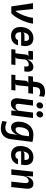

<svg xmlns="http://www.w3.org/2000/svg" viewBox="1822 -2712 1155 4840"><g transform="rotate(90 2400.0 -292.5)"><path d="M142 0 60.5 -545.5H206.5L242 -222.5L253.5 -108.5H261.5Q292.5 -150 320.5 -203.5Q348.5 -257 371.5 -316Q394.5 -375 409.5 -434Q424.5 -493 428.5 -545.5H577Q566.5 -464.5 538.2 -382Q510 -299.5 472.2 -224.5Q434.5 -149.5 394 -91.2Q353.5 -33 317.5 0Z M881 7.5Q815.5 7.5 765.8 -20.2Q716 -48 688.2 -100.5Q660.5 -153 661 -226.5Q661 -300.5 681.5 -361Q702 -421.5 739 -465.2Q776 -509 827.2 -532.8Q878.5 -556.5 940 -556.5Q1028 -556.5 1076 -516.2Q1124 -476 1136.8 -406.2Q1149.5 -336.5 1131.5 -247.5H794.5Q789 -194 801.2 -161.8Q813.5 -129.5 838 -115.2Q862.5 -101 892 -101Q929 -101 954.5 -117.5Q980 -134 987.5 -168.5H1119.5Q1109.5 -114.5 1077.5 -74.8Q1045.5 -35 995.5 -13.8Q945.5 7.5 881 7.5ZM798 -286Q805 -312 822.2 -321.5Q839.5 -331 864.5 -331H1011Q1015 -369.5 1008 -395.2Q1001 -421 981.8 -434Q962.5 -447 929.5 -447Q893 -447 865.2 -429.5Q837.5 -412 820.5 -376.2Q803.5 -340.5 798 -286Z M1220 0 1230.5 -103.5H1324L1355 -362.5Q1359 -396 1371 -411.5Q1383 -427 1411.5 -430.5H1260L1272 -546.5H1487L1480.5 -398Q1496.5 -448.5 1525.5 -483.8Q1554.5 -519 1592 -537.5Q1629.5 -556 1670.5 -556Q1743 -556 1771.2 -499.5Q1799.5 -443 1780 -327.5H1652.5Q1665 -386.5 1654 -412.8Q1643 -439 1607.5 -439Q1582.5 -439 1559 -429Q1535.5 -419 1516.2 -402.5Q1497 -386 1485 -366.5L1460 -162.5Q1457.5 -137.5 1447 -122.8Q1436.5 -108 1419 -103.5H1617.5L1607 0Z M1862 0 1872.5 -103H1993L2014.5 -343Q2017.5 -380 2034 -402Q2050.5 -424 2090 -428H1897L1911 -546H2036L2045 -620.5Q2054.5 -698.5 2086.5 -749.2Q2118.5 -800 2172.2 -825Q2226 -850 2299.5 -850Q2342 -850 2371.8 -841.2Q2401.5 -832.5 2419.5 -823L2404 -698Q2388.5 -710 2359.2 -718.5Q2330 -727 2300.5 -727Q2265.5 -727 2239.5 -717.8Q2213.5 -708.5 2197.8 -684.8Q2182 -661 2177.5 -618L2170.5 -546H2344.5L2330 -428H2158.5L2132 -162.5Q2129.5 -137.5 2119 -122.5Q2108.5 -107.5 2091 -103H2261.5L2251 0Z M2589.5 11Q2517 11 2482.8 -39.2Q2448.5 -89.5 2460.5 -184L2507 -546H2643.5L2600 -204.5Q2595.5 -165.5 2600.8 -144.2Q2606 -123 2621.5 -114.8Q2637 -106.5 2661 -106.5Q2694 -106.5 2723.5 -126.2Q2753 -146 2771 -176L2818 -546H2955L2885.5 0H2766L2775 -146Q2762.5 -105.5 2742.5 -73Q2717.5 -33.5 2679.8 -11.2Q2642 11 2589.5 11ZM2631.5 -634Q2603 -634 2581.8 -654.2Q2560.5 -674.5 2560.5 -709.5Q2560.5 -737 2573.2 -757.8Q2586 -778.5 2606 -790.2Q2626 -802 2646.5 -802Q2675.5 -802 2696.8 -780.5Q2718 -759 2718 -726.5Q2718 -688.5 2692.5 -661.2Q2667 -634 2631.5 -634ZM2855.5 -634Q2826.5 -634 2805.2 -654.2Q2784 -674.5 2784 -709.5Q2784 -736.5 2796.8 -757.2Q2809.5 -778 2829.5 -790Q2849.5 -802 2870.5 -802Q2899.5 -802 2920.5 -780.5Q2941.5 -759 2941.5 -726.5Q2941.5 -688.5 2916.2 -661.2Q2891 -634 2855.5 -634Z M3029 226.5 3050.5 115.5Q3127.5 148 3183 151Q3238.5 154 3275 134.8Q3311.5 115.5 3331.2 80.8Q3351 46 3357 3L3378 -161Q3367.5 -127 3353 -99.5Q3325 -47 3284.2 -20.2Q3243.5 6.5 3191.5 6.5Q3125 6.5 3086.2 -42.8Q3047.5 -92 3047.5 -180.5Q3047.5 -254 3068.2 -321.5Q3089 -389 3130.2 -441.8Q3171.5 -494.5 3232.5 -525.2Q3293.5 -556 3373.5 -556Q3416.5 -556 3452.2 -551.8Q3488 -547.5 3515 -542Q3541 -536.5 3557 -531.5H3558.5L3488.5 19Q3482 68.5 3461.8 114.5Q3441.5 160.5 3405.8 195.8Q3370 231 3317 249.8Q3264 268.5 3192.5 264.2Q3121 260 3029 226.5ZM3394 -282 3415 -444Q3402 -445.5 3389.5 -446.5Q3372.5 -447.5 3362 -447.5Q3301 -447.5 3262 -412.2Q3223 -377 3204.5 -318.5Q3186 -260 3186 -191Q3186 -144.5 3198.5 -125.5Q3211 -106.5 3240 -106.5Q3295.5 -106.5 3336 -162Q3370 -209 3394 -282Z M3881 7.5Q3815.5 7.5 3765.8 -20.2Q3716 -48 3688.2 -100.5Q3660.5 -153 3661 -226.5Q3661 -300.5 3681.5 -361Q3702 -421.5 3739 -465.2Q3776 -509 3827.2 -532.8Q3878.5 -556.5 3940 -556.5Q4028 -556.5 4076 -516.2Q4124 -476 4136.8 -406.2Q4149.5 -336.5 4131.5 -247.5H3794.5Q3789 -194 3801.2 -161.8Q3813.5 -129.5 3838 -115.2Q3862.5 -101 3892 -101Q3929 -101 3954.5 -117.5Q3980 -134 3987.5 -168.5H4119.5Q4109.5 -114.5 4077.5 -74.8Q4045.5 -35 3995.5 -13.8Q3945.5 7.5 3881 7.5ZM3798 -286Q3805 -312 3822.2 -321.5Q3839.5 -331 3864.5 -331H4011Q4015 -369.5 4008 -395.2Q4001 -421 3981.8 -434Q3962.5 -447 3929.5 -447Q3893 -447 3865.2 -429.5Q3837.5 -412 3820.5 -376.2Q3803.5 -340.5 3798 -286Z M4248.5 0 4308 -546.5H4429L4416.5 -345Q4429.5 -404.5 4451 -447Q4479 -502 4519.8 -529.5Q4560.5 -557 4612 -557Q4684.5 -557 4715 -506.5Q4745.5 -456 4735 -361.5L4696.5 0H4559L4594 -326.5Q4600.5 -388.5 4586.5 -413Q4572.5 -437.5 4537.5 -437.5Q4515.5 -437.5 4492.8 -424Q4470 -410.5 4450.5 -380.5Q4431 -350.5 4419 -302L4385.5 0Z"/></g></svg>

Font: Spline Sans Mono SemiBold
Style: Italic
Weight: 600
Italic angle: -4°
Monospace: yes
Version: Version 1.004